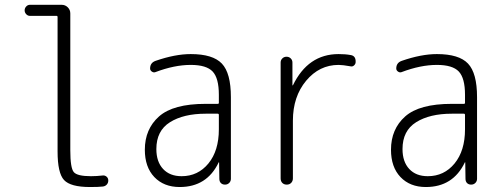

<svg xmlns="http://www.w3.org/2000/svg" viewBox="-20 -750 2040 780"><path d="M101.6 -685.5Q92.8 -685.5 86.4 -692.4Q80.1 -699.2 80.1 -708Q80.1 -716.8 86.4 -723.6Q92.8 -730.5 101.6 -730.5H230.5Q245.1 -730.5 255.4 -720.2Q265.6 -710 265.6 -695.3V-139.6Q265.6 -67.4 279.8 -50.8Q293.9 -34.2 349.6 -34.2Q373 -34.2 397.5 -37.1Q406.2 -38.1 413.1 -32.2Q419.9 -26.4 419.9 -16.6Q419.9 -6.8 413.6 0Q407.2 6.8 397.5 7.8Q380.9 9.8 345.7 9.8Q266.6 9.8 240.2 -18.6Q213.9 -46.9 213.9 -134.8V-680.7Q213.9 -685.5 210 -685.5Z M815.4 -288.1Q725.6 -288.1 670.4 -253.4Q615.2 -218.8 615.2 -144.5Q615.2 -92.8 642.6 -63.5Q669.9 -34.2 717.8 -34.2Q784.2 -34.2 826.7 -85.9Q869.1 -137.7 869.1 -224.6V-283.2Q869.1 -288.1 864.3 -288.1ZM710 9.8Q645.5 9.8 606.9 -30.8Q568.4 -71.3 568.4 -141.6Q568.4 -225.6 626 -276.9Q683.6 -328.1 815.4 -328.1H864.3Q869.1 -328.1 869.1 -332V-365.2Q869.1 -432.6 843.8 -459.5Q818.4 -486.3 754.9 -486.3Q688.5 -486.3 611.3 -457Q604.5 -454.1 597.2 -459Q589.8 -463.9 589.8 -471.7Q589.8 -495.1 612.3 -502.9Q691.4 -530.3 754.9 -530.3Q844.7 -530.3 881.3 -491.7Q918 -453.1 918 -355.5V-23.4Q918 -13.7 911.1 -6.8Q904.3 0 894 0Q883.8 0 877.4 -6.3Q871.1 -12.7 871.1 -23.4L870.1 -89.8Q870.1 -90.8 869.1 -90.8Q868.2 -90.8 868.2 -89.8Q820.3 9.8 710 9.8Z M1120.1 -25.4V-496.1Q1120.1 -505.9 1127 -512.7Q1133.8 -519.5 1144 -519.5Q1154.3 -519.5 1161.1 -512.7Q1168 -505.9 1168 -496.1V-403.3H1168.9H1169.9Q1231.4 -530.3 1355.5 -530.3Q1383.8 -530.3 1404.3 -526.4Q1425.8 -523.4 1424.8 -498Q1424.8 -490.2 1418.5 -484.4Q1412.1 -478.5 1404.3 -480.5Q1372.1 -486.3 1355.5 -486.3Q1277.3 -486.3 1223.6 -421.9Q1169.9 -357.4 1169.9 -259.8V-25.4Q1169.9 -14.6 1163.1 -7.3Q1156.2 0 1145 0Q1133.8 0 1127 -6.8Q1120.1 -13.7 1120.1 -25.4Z M1815.4 -288.1Q1725.6 -288.1 1670.4 -253.4Q1615.2 -218.8 1615.2 -144.5Q1615.2 -92.8 1642.6 -63.5Q1669.9 -34.2 1717.8 -34.2Q1784.2 -34.2 1826.7 -85.9Q1869.1 -137.7 1869.1 -224.6V-283.2Q1869.1 -288.1 1864.3 -288.1ZM1710 9.8Q1645.5 9.8 1606.9 -30.8Q1568.4 -71.3 1568.4 -141.6Q1568.4 -225.6 1626 -276.9Q1683.6 -328.1 1815.4 -328.1H1864.3Q1869.1 -328.1 1869.1 -332V-365.2Q1869.1 -432.6 1843.8 -459.5Q1818.4 -486.3 1754.9 -486.3Q1688.5 -486.3 1611.3 -457Q1604.5 -454.1 1597.2 -459Q1589.8 -463.9 1589.8 -471.7Q1589.8 -495.1 1612.3 -502.9Q1691.4 -530.3 1754.9 -530.3Q1844.7 -530.3 1881.3 -491.7Q1918 -453.1 1918 -355.5V-23.4Q1918 -13.7 1911.1 -6.8Q1904.3 0 1894 0Q1883.8 0 1877.4 -6.3Q1871.1 -12.7 1871.1 -23.4L1870.1 -89.8Q1870.1 -90.8 1869.1 -90.8Q1868.2 -90.8 1868.2 -89.8Q1820.3 9.8 1710 9.8Z"/></svg>

Font: Rounded-L Mgen+ 1m light
Style: Regular
Weight: 200
Designer: [Source Han Sans]
Ryoko NISHIZUKA  (kana & ideographs); Paul D. Hunt (Latin, Greek & Cyrillic); Wenlong ZHANG  (bopomofo
Version: Version 1.059.20150602